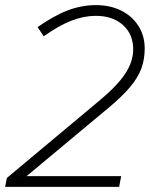

<svg xmlns="http://www.w3.org/2000/svg" viewBox="-30 -731 586 751"><path d="M-10 0 -3 -35 363 -341Q430 -397 460.5 -444Q491 -491 491 -538Q491 -597 451 -633Q411 -669 345 -669Q298 -669 249 -650Q200 -631 141 -589L117 -625Q183 -671 236.5 -691Q290 -711 345 -711Q401 -711 444 -689.5Q487 -668 511.5 -629.5Q536 -591 536 -541Q536 -498 522.5 -462Q509 -426 477.5 -389Q446 -352 393 -308L74 -42H444L436 0Z"/></svg>

Font: Red Hat Display
Style: Italic
Weight: 300
Italic angle: -12°
Designer: Pentagram, MCKL
Foundry: Pentagram, MCKL
Version: Version 1.023